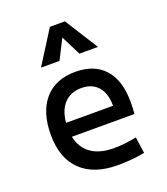

<svg xmlns="http://www.w3.org/2000/svg" viewBox="-146 -897 877 1008"><g transform="rotate(-20 293.0 -392.5)"><path d="M337.9 9.8Q205.6 9.8 133.5 -59.8Q61.5 -129.4 61.5 -259.8Q61.5 -386.7 122.6 -457Q183.6 -527.3 294.9 -527.3Q399.9 -527.3 457.3 -463.9Q514.6 -400.4 514.6 -279.3Q514.6 -243.7 511.7 -212.9H162.1Q175.8 -147.9 223.6 -114.5Q271.5 -81.1 349.6 -81.1Q381.8 -81.1 413.1 -84.7Q444.3 -88.4 476.6 -94.7L489.3 -3.9Q443.4 4.9 405.3 7.3Q367.2 9.8 337.9 9.8ZM158.2 -292H420.9Q420.9 -361.8 387.7 -399.2Q354.5 -436.5 295.9 -436.5Q235.8 -436.5 200.2 -398.9Q164.6 -361.3 158.2 -292ZM133.8 -609.4 251 -794.9H335L452.1 -609.4H348.6L293 -719.7L237.3 -609.4Z"/></g></svg>

Font: CaskaydiaMono NF
Style: Regular
Weight: 400
Designer: Aaron Bell
Foundry: Saja Typeworks
Version: Version 2111.001; ttfautohint (v1.8.4);Nerd Fonts 3.1.1